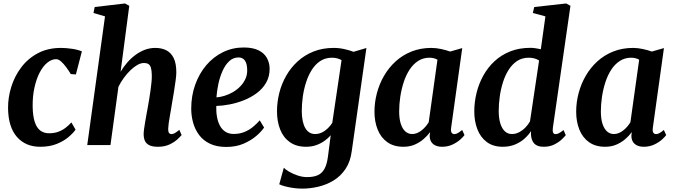

<svg xmlns="http://www.w3.org/2000/svg" viewBox="-20 -837 3888 1108"><path d="M212 10Q127 10 77.2 -47.5Q27.5 -105 26.5 -213Q26 -274 44.8 -335Q63.5 -396 101.8 -447.2Q140 -498.5 197.8 -529.5Q255.5 -560.5 332 -560.5Q361 -560.5 395 -555.5Q429 -550.5 452.5 -540.5L418 -407.5L388.5 -409.5Q376.5 -429.5 362 -449.2Q347.5 -469 332.5 -482.2Q317.5 -495.5 304 -495.5Q278 -495.5 253.2 -475.5Q228.5 -455.5 209.2 -418.8Q190 -382 178.8 -331.5Q167.5 -281 168.5 -220Q169.5 -167 180.5 -133.5Q191.5 -100 212 -84Q232.5 -68 263 -68Q293 -68 316.2 -76.5Q339.5 -85 358 -99.2Q376.5 -113.5 392 -130.5L416 -89Q402.5 -69 375 -45.8Q347.5 -22.5 306.8 -6.2Q266 10 212 10Z M891.5 10Q858.5 10 840.5 0.5Q822.5 -9 815.8 -25.2Q809 -41.5 809 -63Q809 -75 811.5 -92.8Q814 -110.5 817.5 -132Q821 -153.5 825.2 -175.8Q829.5 -198 833 -218.5Q836.5 -239.5 840.8 -263.5Q845 -287.5 848.2 -312.2Q851.5 -337 854 -360.2Q856.5 -383.5 856 -403.5Q855.5 -431 850.8 -446.2Q846 -461.5 836.2 -467.5Q826.5 -473.5 811 -473.5Q793 -473.5 773.2 -462.5Q753.5 -451.5 733.2 -432Q713 -412.5 695 -388Q677 -363.5 663.5 -336.5L617.5 0H483.5L586 -742.5L519.5 -762L526.5 -796.5L701 -817L726 -803.5L676 -423Q692.5 -451 714.2 -476Q736 -501 761.8 -520Q787.5 -539 816.2 -549.8Q845 -560.5 876 -560.5Q913 -560.5 940.2 -546.5Q967.5 -532.5 982.5 -501.5Q997.5 -470.5 997.5 -419.5Q997.5 -401 993.2 -370.5Q989 -340 983.8 -306.8Q978.5 -273.5 973.5 -246Q970.5 -227.5 967 -206.5Q963.5 -185.5 959.8 -164.8Q956 -144 953.5 -125.5Q951 -107 950.5 -92.5Q950.5 -75 956 -69Q961.5 -63 968.5 -63Q978 -63 988 -68.5Q998 -74 1015 -87.5L1028 -57.5Q1022 -50 1004.5 -33.5Q987 -17 958.5 -3.5Q930 10 891.5 10Z M1504 -101Q1490.5 -80 1460.5 -53.8Q1430.5 -27.5 1386.5 -8.2Q1342.5 11 1285.5 11Q1230.5 11 1191.8 -7.5Q1153 -26 1129.2 -57.8Q1105.5 -89.5 1094.5 -129Q1083.5 -168.5 1083.5 -209.5Q1083.5 -284 1106.5 -348.2Q1129.5 -412.5 1170.5 -460.8Q1211.5 -509 1266.8 -536Q1322 -563 1386.5 -563Q1438 -563 1470.8 -547.2Q1503.5 -531.5 1519.2 -504.2Q1535 -477 1536 -443Q1536.5 -396 1516.2 -360.5Q1496 -325 1462 -299.8Q1428 -274.5 1386.8 -258.2Q1345.5 -242 1304 -234.2Q1262.5 -226.5 1228 -225.5Q1227 -190.5 1232.5 -161Q1238 -131.5 1250.2 -109.8Q1262.5 -88 1282 -76Q1301.5 -64 1328 -64Q1362.5 -64 1390.2 -75.2Q1418 -86.5 1440 -104.8Q1462 -123 1479 -142.5ZM1356.5 -505.5Q1325.5 -505.5 1302.5 -483.8Q1279.5 -462 1264 -427Q1248.5 -392 1240 -352Q1231.5 -312 1229 -275Q1250.5 -276.5 1275.2 -284Q1300 -291.5 1323.5 -305Q1347 -318.5 1366 -337.8Q1385 -357 1396.2 -381.5Q1407.5 -406 1406.5 -435.5Q1405.5 -471 1392.8 -488.2Q1380 -505.5 1356.5 -505.5Z M2010 34.5Q2002 96.5 1973.8 138.2Q1945.5 180 1904.5 204.8Q1863.5 229.5 1816.8 240.5Q1770 251.5 1724 251.5Q1698.5 251.5 1672.2 247.8Q1646 244 1624.5 238.2Q1603 232.5 1591.5 226.5L1618 131Q1626 140.5 1647.5 153.2Q1669 166 1697 175.5Q1725 185 1752.5 185Q1788.5 185 1813 174.5Q1837.5 164 1852 138.2Q1866.5 112.5 1872.5 67L1888.5 -56.5Q1873.5 -39 1852.5 -24Q1831.5 -9 1805 0.5Q1778.5 10 1746.5 10Q1690 10 1652.5 -16.8Q1615 -43.5 1596.8 -89.8Q1578.5 -136 1578.5 -194.5Q1578.5 -248 1591.8 -300.8Q1605 -353.5 1631.8 -400.2Q1658.5 -447 1698 -483Q1737.5 -519 1789.5 -539.8Q1841.5 -560.5 1906 -560.5Q1937 -560.5 1968 -553.5Q1999 -546.5 2020 -538L2094.5 -560ZM1951 -490Q1940.5 -496.5 1926.2 -500.2Q1912 -504 1896 -504Q1857.5 -504 1828.2 -484.8Q1799 -465.5 1778.8 -433Q1758.5 -400.5 1745.8 -360.2Q1733 -320 1727.2 -277.5Q1721.5 -235 1721.5 -196Q1721.5 -164 1726.8 -139.2Q1732 -114.5 1742 -97.5Q1752 -80.5 1766.2 -72Q1780.5 -63.5 1798.5 -63.5Q1819.5 -63.5 1838.2 -72.8Q1857 -82 1872.2 -97Q1887.5 -112 1897.5 -128Z M2583.5 -100.5Q2580.5 -79.5 2586.2 -71.2Q2592 -63 2602 -63Q2610.5 -63 2621 -68.5Q2631.5 -74 2647 -87L2660.5 -57.5Q2654.5 -48.5 2636.8 -32.2Q2619 -16 2591.8 -3Q2564.5 10 2530.5 10Q2498.5 10 2479.2 -6Q2460 -22 2459.5 -53L2462 -74.5Q2446.5 -53.5 2424.2 -34.2Q2402 -15 2373.2 -2.5Q2344.5 10 2308 10Q2252.5 10 2215.2 -16.5Q2178 -43 2159.5 -89Q2141 -135 2141 -192Q2141 -246 2155 -299.2Q2169 -352.5 2196.2 -399.5Q2223.5 -446.5 2263.2 -482.8Q2303 -519 2355 -539.8Q2407 -560.5 2469.5 -560.5Q2496.5 -560.5 2526.2 -554Q2556 -547.5 2577.5 -539.5L2647.5 -559.5ZM2504.5 -492.5Q2495 -498 2483.2 -501Q2471.5 -504 2458.5 -504Q2421.5 -504 2392.8 -485.2Q2364 -466.5 2343.2 -434.5Q2322.5 -402.5 2309.5 -362.2Q2296.5 -322 2290 -278.8Q2283.5 -235.5 2283.5 -194.5Q2283.5 -151.5 2293 -122.2Q2302.5 -93 2319.5 -78.2Q2336.5 -63.5 2358.5 -63.5Q2373.5 -63.5 2387.2 -69.2Q2401 -75 2413.2 -84.8Q2425.5 -94.5 2435.8 -106.5Q2446 -118.5 2454 -131.5Z M3170.5 -99.5Q3168 -81.5 3171.8 -72.2Q3175.5 -63 3186 -63Q3194.5 -63 3205 -68Q3215.5 -73 3232 -86.5L3245 -57Q3238.5 -48.5 3221.8 -32.5Q3205 -16.5 3178.8 -3.2Q3152.5 10 3117.5 10Q3080.5 10 3063.2 -8.5Q3046 -27 3044 -60.5L3044.5 -80.5Q3031 -59 3008 -38Q2985 -17 2953.2 -3.5Q2921.5 10 2882 10Q2825.5 10 2789 -17.5Q2752.5 -45 2734.8 -91.2Q2717 -137.5 2717 -194Q2717 -247.5 2730 -300.5Q2743 -353.5 2768.8 -400.2Q2794.5 -447 2833.2 -483.2Q2872 -519.5 2924 -540.2Q2976 -561 3041.5 -561Q3055.5 -561 3071.2 -558.5Q3087 -556 3101 -553L3127.5 -742.5L3055 -762L3063 -796.5L3247.5 -817L3272 -803.5ZM3091 -488Q3079.5 -495.5 3064.2 -499.8Q3049 -504 3031.5 -504Q2992.5 -504 2963.8 -484.8Q2935 -465.5 2914.8 -433.2Q2894.5 -401 2882 -360.8Q2869.5 -320.5 2863.8 -278Q2858 -235.5 2858 -196.5Q2858 -155 2867.2 -125Q2876.5 -95 2893.5 -79.2Q2910.5 -63.5 2934 -63.5Q2956 -63.5 2976.2 -74.2Q2996.5 -85 3012.8 -102Q3029 -119 3038.5 -136.5Z M3747.5 -100.5Q3744.5 -79.5 3750.2 -71.2Q3756 -63 3766 -63Q3774.5 -63 3785 -68.5Q3795.5 -74 3811 -87L3824.5 -57.5Q3818.5 -48.5 3800.8 -32.2Q3783 -16 3755.8 -3Q3728.5 10 3694.5 10Q3662.5 10 3643.2 -6Q3624 -22 3623.5 -53L3626 -74.5Q3610.5 -53.5 3588.2 -34.2Q3566 -15 3537.2 -2.5Q3508.5 10 3472 10Q3416.5 10 3379.2 -16.5Q3342 -43 3323.5 -89Q3305 -135 3305 -192Q3305 -246 3319 -299.2Q3333 -352.5 3360.2 -399.5Q3387.5 -446.5 3427.2 -482.8Q3467 -519 3519 -539.8Q3571 -560.5 3633.5 -560.5Q3660.5 -560.5 3690.2 -554Q3720 -547.5 3741.5 -539.5L3811.5 -559.5ZM3668.5 -492.5Q3659 -498 3647.2 -501Q3635.5 -504 3622.5 -504Q3585.5 -504 3556.8 -485.2Q3528 -466.5 3507.2 -434.5Q3486.5 -402.5 3473.5 -362.2Q3460.5 -322 3454 -278.8Q3447.5 -235.5 3447.5 -194.5Q3447.5 -151.5 3457 -122.2Q3466.5 -93 3483.5 -78.2Q3500.5 -63.5 3522.5 -63.5Q3537.5 -63.5 3551.2 -69.2Q3565 -75 3577.2 -84.8Q3589.5 -94.5 3599.8 -106.5Q3610 -118.5 3618 -131.5Z"/></svg>

Font: Merriweather 36pt
Style: Bold Italic
Weight: 700
Italic angle: -7.8°
Version: Version 2.101